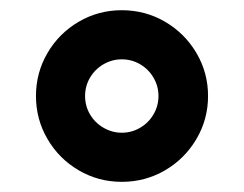

<svg xmlns="http://www.w3.org/2000/svg" viewBox="-20 -732 480 378"><path d="M50.8 -543Q50.8 -588.9 73.5 -627.7Q96.2 -666.5 135 -689.2Q173.8 -711.9 219.7 -711.9Q266.1 -711.9 304.9 -689.2Q343.8 -666.5 366.7 -627.7Q389.6 -588.9 389.6 -543Q389.6 -497.1 366.7 -458.3Q343.8 -419.4 304.9 -396.7Q266.1 -374 219.7 -374Q173.8 -374 135 -396.7Q96.2 -419.4 73.5 -458.3Q50.8 -497.1 50.8 -543ZM292 -543Q292 -562.5 282.2 -579.1Q272.5 -595.7 255.9 -605.5Q239.3 -615.2 219.7 -615.2Q200.7 -615.2 183.8 -605.5Q167 -595.7 157.2 -579.1Q147.5 -562.5 147.5 -543Q147.5 -523.4 157.2 -506.8Q167 -490.2 183.8 -480.5Q200.7 -470.7 219.7 -470.7Q239.3 -470.7 255.9 -480.5Q272.5 -490.2 282.2 -506.8Q292 -523.4 292 -543Z"/></svg>

Font: Pretendard GOV
Style: Bold
Weight: 700
Designer: Base glyphs from Inter by Rasmus Andersson; Hangeul glyphs from Noto Sans CJK(Source Han Sans) by Jang Soo-young and Kan
Foundry: Kil Hyung-jin
Version: Version 1.309